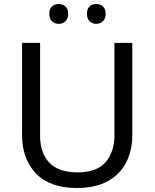

<svg xmlns="http://www.w3.org/2000/svg" viewBox="-20 -928 771 958"><path d="M640 -252Q640 -178 610 -118.5Q580 -59 518.5 -24.5Q457 10 362 10Q229 10 159.5 -62.5Q90 -135 90 -254V-714H180V-251Q180 -164 226.5 -116Q273 -68 367 -68Q464 -68 507.5 -119.5Q551 -171 551 -252V-714H640ZM226 -859Q226 -885 240 -896.5Q254 -908 273 -908Q292 -908 306 -896.5Q320 -885 320 -859Q320 -834 306 -821.5Q292 -809 273 -809Q254 -809 240 -821.5Q226 -834 226 -859ZM414 -859Q414 -885 427.5 -896.5Q441 -908 460 -908Q479 -908 493 -896.5Q507 -885 507 -859Q507 -834 493 -821.5Q479 -809 460 -809Q441 -809 427.5 -821.5Q414 -834 414 -859Z"/></svg>

Font: Noto Sans Tagalog
Style: Regular
Weight: 400
Designer: Monotype Design Team
Foundry: Monotype Imaging Inc.
Version: Version 2.001; ttfautohint (v1.8.4.7-5d5b)